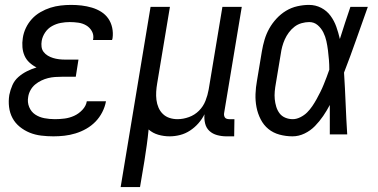

<svg xmlns="http://www.w3.org/2000/svg" viewBox="-20 -548 1540 783"><path d="M198 8Q173 8 148 5Q123 2 101 -7Q79 -16 60.5 -31Q42 -46 31 -66.5Q20 -87 17 -111.5Q14 -136 18 -161Q22 -181 30.5 -200.5Q39 -220 55 -234Q71 -248 90 -257.5Q109 -267 129 -273Q113 -281 100 -293Q87 -305 80 -321Q73 -337 71.5 -355.5Q70 -374 73 -393Q76 -414 85.5 -434Q95 -454 110 -470.5Q125 -487 145 -498.5Q165 -510 185.5 -516.5Q206 -523 227.5 -525.5Q249 -528 270 -528Q292 -528 313 -525.5Q334 -523 354.5 -517Q375 -511 392.5 -500Q410 -489 421.5 -472.5Q433 -456 437.5 -435Q442 -414 439 -392L437 -385H359L360 -388Q363 -406 354.5 -421Q346 -436 331.5 -444.5Q317 -453 299.5 -455.5Q282 -458 264 -458Q246 -458 227.5 -454.5Q209 -451 192 -441.5Q175 -432 164 -415.5Q153 -399 150 -381Q148 -369 149.5 -357Q151 -345 158 -336Q165 -327 175 -321Q185 -315 196.5 -311.5Q208 -308 220 -306.5Q232 -305 244 -305H300L289 -235H233Q219 -235 204.5 -234Q190 -233 176 -229.5Q162 -226 148.5 -219.5Q135 -213 123.5 -203.5Q112 -194 104.5 -180.5Q97 -167 95 -153Q91 -131 99 -111.5Q107 -92 123.5 -81Q140 -70 161 -66Q182 -62 204 -62Q223 -62 243 -64.5Q263 -67 282 -75.5Q301 -84 316 -100Q331 -116 334 -135H412V-134Q408 -112 397 -90.5Q386 -69 369.5 -52Q353 -35 332 -23Q311 -11 288 -4Q265 3 242.5 5.5Q220 8 198 8Z M472 215 594 -520H673L621 -208Q618 -191 617 -174Q616 -157 618 -140.5Q620 -124 626.5 -109Q633 -94 644.5 -83Q656 -72 671.5 -67Q687 -62 704 -62Q727 -62 750.5 -70.5Q774 -79 791.5 -96.5Q809 -114 818 -137Q827 -160 831 -183L887 -520H966L894 -87Q893 -82 894 -77Q895 -72 897.5 -68.5Q900 -65 905 -63.5Q910 -62 915 -62H936L935 8H903Q884 8 865.5 3Q847 -2 834 -14Q821 -26 816.5 -44.5Q812 -63 814 -82Q804 -62 789 -45Q774 -28 755 -15.5Q736 -3 714.5 2.5Q693 8 672 8Q648 8 625.5 1.5Q603 -5 586 -20Q583 12 578.5 44Q574 76 569 108L551 215Z M1173 8Q1146 8 1120 1Q1094 -6 1074.5 -22Q1055 -38 1043 -61.5Q1031 -85 1026 -111Q1021 -137 1022 -164.5Q1023 -192 1028 -219L1048 -339Q1052 -363 1059 -386.5Q1066 -410 1078 -431.5Q1090 -453 1107.5 -472Q1125 -491 1146.5 -504Q1168 -517 1192.5 -522.5Q1217 -528 1240 -528Q1267 -528 1290 -516Q1313 -504 1328 -483.5Q1343 -463 1351.5 -439Q1360 -415 1366 -389L1367 -392Q1377 -424 1387.5 -456Q1398 -488 1409 -520H1480Q1456 -453 1432.5 -386Q1409 -319 1383 -252Q1387 -189 1389.5 -126Q1392 -63 1396 0H1325Q1325 -30 1325 -60Q1325 -90 1325 -120Q1313 -97 1298 -75Q1283 -53 1264.5 -34Q1246 -15 1222 -3.5Q1198 8 1173 8ZM1174 -62Q1189 -62 1205 -70Q1221 -78 1232.5 -89.5Q1244 -101 1253.5 -115Q1263 -129 1271 -143.5Q1279 -158 1286.5 -173Q1294 -188 1300 -203Q1306 -218 1312 -233.5Q1318 -249 1323 -264Q1323 -284 1321.5 -303.5Q1320 -323 1317.5 -342.5Q1315 -362 1311 -380.5Q1307 -399 1298.5 -416Q1290 -433 1275.5 -445.5Q1261 -458 1241 -458Q1226 -458 1210 -453.5Q1194 -449 1181 -439Q1168 -429 1158 -415.5Q1148 -402 1141.5 -387.5Q1135 -373 1131 -358Q1127 -343 1125 -328L1105 -208Q1102 -192 1100.5 -175.5Q1099 -159 1100.5 -143.5Q1102 -128 1106.5 -113Q1111 -98 1120 -86Q1129 -74 1143.5 -68Q1158 -62 1174 -62Z"/></svg>

Font: Iosevka Oblique
Style: Regular
Weight: 400
Italic angle: -9°
Monospace: yes
Designer: Belleve Invis
Foundry: Belleve Invis
Version: Version 32.5.0; ttfautohint (v1.8.4)